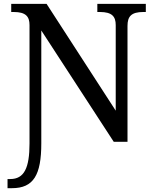

<svg xmlns="http://www.w3.org/2000/svg" viewBox="-20 -734 803 994"><path d="M132.8 -604V8.8C132.8 135.7 105 192.9 33.2 192.9H19V240.2H42C153.8 240.2 193.8 171.9 193.8 7.8V-576.2L568.8 0H640.1V-600.1C640.1 -648.9 659.7 -671.9 722.2 -671.9H734.9V-713.9H483.9V-671.9H497.1C560.1 -671.9 579.1 -648.4 579.1 -604V-161.1L221.2 -713.9H38.1V-671.9H50.8C113.8 -671.9 132.8 -648.4 132.8 -604Z"/></svg>

Font: The Erased English
Style: Regular
Weight: 400
Designer: Monotype Design team + ligartures altered by 180 Amsterdam
Foundry: Monotype Imaging Inc.
Version: Version 1.030;Glyphs 3.1.2 (3151)